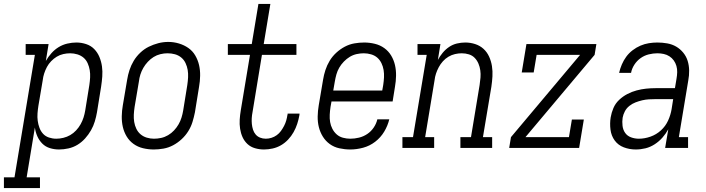

<svg xmlns="http://www.w3.org/2000/svg" viewBox="-84 -755 3604 980"><path d="M-64 205V150H-10L94 -475H47V-530H164L150 -444Q162 -465 178.5 -483.5Q195 -502 215.5 -514.5Q236 -527 259.5 -532.5Q283 -538 306 -538Q331 -538 355.5 -530Q380 -522 397 -504.5Q414 -487 423.5 -464Q433 -441 436.5 -416Q440 -391 438 -364.5Q436 -338 432 -312L411 -182Q407 -159 400 -135.5Q393 -112 380.5 -90Q368 -68 350.5 -48.5Q333 -29 311.5 -16Q290 -3 265.5 2.5Q241 8 217 8Q193 8 170.5 1Q148 -6 132 -22Q116 -38 106.5 -59.5Q97 -81 94 -104L52 150H120V205ZM203 -47Q221 -47 239.5 -51.5Q258 -56 274.5 -65.5Q291 -75 304.5 -89.5Q318 -104 327.5 -121Q337 -138 342.5 -155.5Q348 -173 351 -191L372 -321Q375 -341 376 -360Q377 -379 374 -397Q371 -415 363.5 -432Q356 -449 342.5 -460.5Q329 -472 311 -477.5Q293 -483 274 -483Q257 -483 239 -479Q221 -475 205.5 -465.5Q190 -456 177 -442.5Q164 -429 155.5 -413Q147 -397 141.5 -380Q136 -363 134 -345L112 -215Q109 -196 107.5 -176.5Q106 -157 108.5 -138.5Q111 -120 117.5 -102.5Q124 -85 136 -72Q148 -59 166 -53Q184 -47 203 -47Z M701 8Q673 8 646 1.5Q619 -5 597.5 -20.5Q576 -36 562.5 -58.5Q549 -81 543 -107Q537 -133 537.5 -161.5Q538 -190 543 -218L565 -348Q569 -373 577 -397.5Q585 -422 598.5 -444.5Q612 -467 632 -486Q652 -505 675.5 -516.5Q699 -528 724 -534.5Q749 -541 775 -541Q803 -541 829.5 -533Q856 -525 877.5 -510Q899 -495 912.5 -472Q926 -449 932 -423Q938 -397 937.5 -368.5Q937 -340 932 -312L911 -182Q906 -157 898.5 -132.5Q891 -108 877 -85.5Q863 -63 843 -44.5Q823 -26 799.5 -13.5Q776 -1 750.5 3.5Q725 8 701 8ZM702 -47Q720 -47 738.5 -51Q757 -55 774 -65Q791 -75 804.5 -89.5Q818 -104 827.5 -120.5Q837 -137 842.5 -155Q848 -173 851 -191L872 -321Q875 -341 876 -360.5Q877 -380 874 -398Q871 -416 863 -433Q855 -450 841 -461.5Q827 -473 809 -478Q791 -483 771 -483Q753 -483 734.5 -478.5Q716 -474 700 -464Q684 -454 670.5 -439.5Q657 -425 647.5 -408.5Q638 -392 632.5 -374.5Q627 -357 625 -339L603 -209Q600 -189 599 -170Q598 -151 601 -132.5Q604 -114 612 -97.5Q620 -81 633.5 -69.5Q647 -58 665 -52.5Q683 -47 702 -47Z M1263 8Q1240 8 1217.5 1.5Q1195 -5 1179 -20Q1163 -35 1154 -55Q1145 -75 1141.5 -98Q1138 -121 1139.5 -144.5Q1141 -168 1145 -192L1192 -475H1079V-530H1201L1235 -735H1296L1262 -530H1429V-475H1253L1205 -183Q1202 -168 1201 -152.5Q1200 -137 1201.5 -122Q1203 -107 1207.5 -93Q1212 -79 1221 -68.5Q1230 -58 1243.5 -52.5Q1257 -47 1273 -47Q1287 -47 1301.5 -51.5Q1316 -56 1328.5 -65Q1341 -74 1350 -86.5Q1359 -99 1366 -112.5Q1373 -126 1377 -140Q1381 -154 1383 -168Q1384 -170 1384 -171.5Q1384 -173 1384 -175H1445Q1445 -173 1444.5 -170.5Q1444 -168 1444 -166Q1440 -144 1433 -122.5Q1426 -101 1414.5 -80.5Q1403 -60 1386.5 -42.5Q1370 -25 1350 -13.5Q1330 -2 1307.5 3Q1285 8 1263 8Z M1704 8Q1676 8 1648.5 2Q1621 -4 1599.5 -19.5Q1578 -35 1564 -57.5Q1550 -80 1543.5 -106Q1537 -132 1537.5 -160.5Q1538 -189 1543 -218L1565 -348Q1569 -373 1577 -397.5Q1585 -422 1598.5 -444.5Q1612 -467 1632 -485.5Q1652 -504 1675.5 -516.5Q1699 -529 1724.5 -533.5Q1750 -538 1775 -538Q1802 -538 1829 -531.5Q1856 -525 1877.5 -509.5Q1899 -494 1912.5 -471.5Q1926 -449 1932 -423Q1938 -397 1937.5 -368.5Q1937 -340 1932 -312L1920 -237H1608L1603 -209Q1600 -189 1599 -169.5Q1598 -150 1601 -132Q1604 -114 1612.5 -97.5Q1621 -81 1634.5 -69Q1648 -57 1666.5 -52Q1685 -47 1704 -47Q1726 -47 1748.5 -52.5Q1771 -58 1790.5 -71Q1810 -84 1823.5 -104Q1837 -124 1842 -146H1903Q1895 -113 1877 -83Q1859 -53 1831 -31.5Q1803 -10 1769.5 -1Q1736 8 1704 8ZM1617 -293H1867L1872 -321Q1875 -341 1876 -360Q1877 -379 1874 -397.5Q1871 -416 1863 -432.5Q1855 -449 1842 -460.5Q1829 -472 1810.5 -477.5Q1792 -483 1773 -483Q1755 -483 1736.5 -479Q1718 -475 1701.5 -465Q1685 -455 1671 -440.5Q1657 -426 1647.5 -409.5Q1638 -393 1633 -375Q1628 -357 1625 -339Z M1970 0V-55H2024L2094 -475H2047V-530H2164L2151 -449Q2161 -468 2175.5 -485.5Q2190 -503 2208.5 -515.5Q2227 -528 2248.5 -533Q2270 -538 2291 -538Q2317 -538 2341.5 -530Q2366 -522 2384 -505.5Q2402 -489 2412.5 -466Q2423 -443 2427 -417.5Q2431 -392 2429.5 -365.5Q2428 -339 2424 -312L2381 -55H2428V0H2266V-55H2320L2364 -321Q2367 -340 2368.5 -359Q2370 -378 2367.5 -396Q2365 -414 2358 -430.5Q2351 -447 2339 -459.5Q2327 -472 2309.5 -477.5Q2292 -483 2273 -483Q2256 -483 2238.5 -479Q2221 -475 2205 -465.5Q2189 -456 2176.5 -442Q2164 -428 2155.5 -412Q2147 -396 2141.5 -379.5Q2136 -363 2134 -345L2086 -55H2132V0Z M2515 0 2524 -55 2877 -475H2655L2640 -385H2579L2603 -530H2960L2951 -475L2598 -55H2820L2835 -145H2896L2872 0Z M3161 8Q3161 8 3161 8Q3161 8 3161 8Q3129 8 3100 -3Q3071 -14 3053.5 -38Q3036 -62 3032 -93.5Q3028 -125 3033 -156Q3037 -180 3047 -203.5Q3057 -227 3076 -245Q3095 -263 3118 -275Q3141 -287 3165.5 -293.5Q3190 -300 3214 -302.5Q3238 -305 3262 -305H3361L3369 -353Q3372 -370 3372.5 -386.5Q3373 -403 3368.5 -418.5Q3364 -434 3355 -446.5Q3346 -459 3333 -467.5Q3320 -476 3304 -479.5Q3288 -483 3271 -483Q3250 -483 3227.5 -477.5Q3205 -472 3186 -458.5Q3167 -445 3154 -425Q3141 -405 3137 -383H3076Q3081 -405 3090 -426Q3099 -447 3112.5 -465.5Q3126 -484 3145 -498.5Q3164 -513 3185 -522Q3206 -531 3228 -534.5Q3250 -538 3271 -538Q3297 -538 3322 -533.5Q3347 -529 3367.5 -517Q3388 -505 3403.5 -486Q3419 -467 3426 -444Q3433 -421 3433.5 -395.5Q3434 -370 3429 -344L3381 -55H3428V0H3311L3327 -95Q3315 -73 3297.5 -53Q3280 -33 3257.5 -18.5Q3235 -4 3210.5 2Q3186 8 3161 8ZM3177 -47Q3206 -47 3236 -57.5Q3266 -68 3289.5 -89.5Q3313 -111 3326 -139.5Q3339 -168 3344 -198L3352 -249H3262Q3245 -249 3228 -248Q3211 -247 3194 -243Q3177 -239 3160 -232.5Q3143 -226 3128.5 -214.5Q3114 -203 3105.5 -187Q3097 -171 3094 -154Q3091 -134 3093.5 -113Q3096 -92 3107 -76.5Q3118 -61 3137 -54Q3156 -47 3177 -47Z"/></svg>

Font: Iosevka Slab Light Oblique
Style: Regular
Weight: 300
Italic angle: -9°
Monospace: yes
Designer: Belleve Invis
Foundry: Belleve Invis
Version: Version 11.1.1; ttfautohint (v1.8.3)